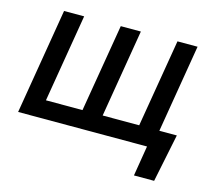

<svg xmlns="http://www.w3.org/2000/svg" viewBox="-100 -673 1090 957"><g transform="rotate(15 445.0 -194.0)"><path d="M820.7 -91.6 769.9 156.2H665.8L691.4 0H26.3L117.2 -545.5H220.9L145.2 -92H333.8L409.8 -545.5H513.5L437.9 -92H626.4L702.4 -545.5H806.1L730.5 -91.6Z"/></g></svg>

Font: Inter UI Medium
Style: Italic
Weight: 500
Italic angle: 9.39999°
Designer: Rasmus Andersson
Foundry: rsms
Version: 3.2;8d6f07862